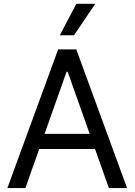

<svg xmlns="http://www.w3.org/2000/svg" viewBox="-20 -959 686 979"><path d="M17.6 0 276.4 -707H369.1L627.9 0H535.2L325.2 -592.8H319.3L109.4 0ZM503.9 -276.4V-199.2H141.6V-276.4ZM369.1 -939.5H465.8L357.4 -779.3H285.2Z"/></svg>

Font: WEMIX Pretendard Variable
Style: Regular
Weight: 400
Designer: Base glyphs from Inter by Rasmus Andersson; Hangeul glyphs from Noto Sans CJK(Source Han Sans) by Jang Soo-young and Kan
Foundry: Kil Hyung-jin
Version: Version 1.000;Glyphs 3.2 (3208)